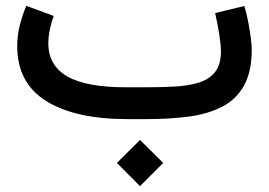

<svg xmlns="http://www.w3.org/2000/svg" viewBox="-20 -402 908 648"><path d="M374.5 147.9 452.6 70.3 530.8 147.9 452.6 226.1ZM476.1 0H410.2Q233.9 0 136 -61Q38.1 -122.1 38.1 -246.1Q38.1 -282.7 46.9 -317.1Q55.7 -351.6 68.8 -382.3L161.6 -348.1Q153.3 -327.1 148.2 -302.7Q143.1 -278.3 143.1 -254.9Q143.6 -180.7 207.3 -144Q271 -107.4 405.3 -107.4H472.7Q523.9 -107.4 569.6 -109.9Q615.2 -112.3 650.4 -123Q685.5 -133.8 705.6 -158.7Q725.6 -183.6 725.6 -228.5Q725.6 -250 720 -285.9Q714.4 -321.8 706.1 -357.9L804.7 -381.8Q812 -357.4 817.6 -328.6Q823.2 -299.8 826.4 -274.7Q829.6 -249.5 829.6 -235.8Q829.6 -158.7 802.7 -111.8Q775.9 -64.9 727.8 -40.8Q679.7 -16.6 615.5 -8.3Q551.3 0 476.1 0Z"/></svg>

Font: Vazir Medium WOL-UI
Style: Medium-WOL-UI
Weight: 500
Designer: Saber Rastikerdar
Foundry: Saber Rastikerdar
Version: Version 30.1.0